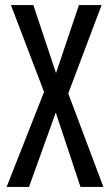

<svg xmlns="http://www.w3.org/2000/svg" viewBox="-20 -734 432 754"><path d="M386 0H296L199 -292L94 0H6L153 -373L23 -714H111L200 -447L290 -714H379L248 -367Z"/></svg>

Font: Noto Sans Display ExtraCondensed
Style: Regular
Weight: 400
Width: 2
Version: Version 2.003